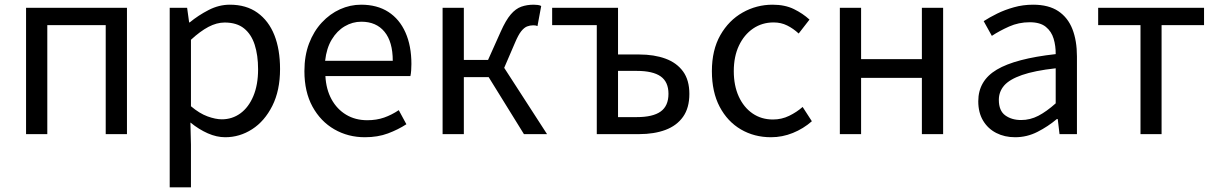

<svg xmlns="http://www.w3.org/2000/svg" viewBox="-20 -577 5229 826"><path d="M92.1 0V-543.4H526.2V0H434.8V-469H183.5V0Z M710.1 229V-543.4H785L793.7 -480.5H796.1Q833.2 -511.1 877.5 -533.9Q921.9 -556.8 968.9 -556.8Q1039.4 -556.8 1087.5 -522.3Q1135.7 -487.8 1160.3 -426.1Q1184.8 -364.3 1184.8 -280Q1184.8 -187.5 1151.5 -121.5Q1118.3 -55.6 1064.7 -21.1Q1011.1 13.4 948.9 13.4Q912.3 13.4 874.2 -3.3Q836.1 -20 799.2 -49.9L801.5 45.2V229ZM934.3 -63.7Q979 -63.7 1014.3 -89.4Q1049.6 -115.2 1069.9 -163.6Q1090.3 -212 1090.3 -278.8Q1090.3 -339.2 1075.7 -384.5Q1061.1 -429.8 1029.8 -454.9Q998.5 -480.1 946.4 -480.1Q912.3 -480.1 876.6 -461.3Q841 -442.4 801.5 -405.9V-119.9Q838.4 -88.7 873 -76.2Q907.6 -63.7 934.3 -63.7Z M1549.7 13.4Q1477.5 13.4 1418.4 -20.6Q1359.3 -54.6 1324.4 -118.2Q1289.6 -181.9 1289.6 -271Q1289.6 -337.5 1309.6 -390.1Q1329.7 -442.7 1364.5 -480.1Q1399.4 -517.6 1443 -537.2Q1486.6 -556.8 1533.4 -556.8Q1602.6 -556.8 1650.8 -525.7Q1699 -494.5 1724.4 -437.1Q1749.9 -379.7 1749.9 -301.7Q1749.9 -287.4 1748.9 -274.1Q1748 -260.7 1745.6 -249.7H1379.9Q1383 -192.4 1406.3 -149.8Q1429.7 -107.2 1469.1 -83.5Q1508.4 -59.8 1560.3 -59.8Q1599.8 -59.8 1632.5 -71.2Q1665.1 -82.7 1695.5 -103.1L1728.3 -42.5Q1692.8 -19.4 1649 -3Q1605.2 13.4 1549.7 13.4ZM1378.7 -315.5H1669.7Q1669.7 -397.1 1634.2 -440.3Q1598.8 -483.6 1534.5 -483.6Q1496.5 -483.6 1463.1 -463.9Q1429.7 -444.3 1407.2 -406.9Q1384.7 -369.6 1378.7 -315.5Z M1884.1 0V-543.4H1975.5V-319.1H2079.6L2134.1 -440.8Q2156.2 -490.4 2177.4 -515Q2198.5 -539.6 2222.6 -548.2Q2246.8 -556.8 2276 -556.8Q2285.3 -556.8 2294 -555.6Q2302.6 -554.4 2308.3 -551.2L2292.3 -464.9Q2287.9 -466.9 2284 -467.5Q2280 -468.1 2274 -468.1Q2260 -468.1 2247.4 -463.2Q2234.8 -458.2 2222.2 -442.5Q2209.7 -426.7 2195.7 -393.5L2149.1 -285.2L2333.4 0H2234L2082.2 -245.3H1975.5V0Z M2547.4 0V-469H2355.4V-543.4H2638.8V-342.6H2729.6Q2794.3 -342.6 2843 -324.7Q2891.6 -306.8 2918.7 -269.5Q2945.7 -232.2 2945.7 -173Q2945.7 -113 2918.7 -74.7Q2891.6 -36.4 2843 -18.2Q2794.3 0 2729.6 0ZM2638.8 -73.2H2719.7Q2788.6 -73.2 2822.2 -97.2Q2855.8 -121.3 2855.8 -173.4Q2855.8 -224.7 2822.2 -248.4Q2788.6 -272 2719.7 -272H2638.8Z M3296.9 13.4Q3224.9 13.4 3167.3 -20.3Q3109.7 -54 3076.1 -117.6Q3042.6 -181.2 3042.6 -271Q3042.6 -361.9 3078.9 -425.7Q3115.2 -489.4 3174.9 -523.1Q3234.5 -556.8 3303.8 -556.8Q3357 -556.8 3395.6 -537.8Q3434.1 -518.9 3462.5 -492.7L3416 -432.8Q3392.8 -454.3 3366.4 -467.4Q3340.1 -480.5 3308.1 -480.5Q3258.7 -480.5 3219.9 -454.2Q3181.2 -427.8 3159 -380.8Q3136.8 -333.8 3136.8 -271Q3136.8 -208.7 3158.2 -161.8Q3179.7 -114.9 3217.6 -88.9Q3255.5 -62.9 3305.3 -62.9Q3342.7 -62.9 3375 -78.7Q3407.3 -94.4 3433 -116.9L3472.7 -55.4Q3436.2 -23.3 3390.9 -5Q3345.6 13.4 3296.9 13.4Z M3593.1 0V-543.4H3684.5V-322.5H3946V-543.4H4037.4V0H3946V-241.9H3684.5V0Z M4347.2 13.4Q4301.9 13.4 4266.1 -4.9Q4230.2 -23.2 4209.4 -57.9Q4188.6 -92.5 4188.6 -141.3Q4188.6 -230.1 4268.5 -277.5Q4348.3 -325 4521.7 -344.2Q4522.1 -379.4 4512.8 -410.5Q4503.5 -441.7 4479.2 -461.5Q4454.9 -481.3 4410 -481.3Q4362.6 -481.3 4321.1 -462.8Q4279.7 -444.3 4247 -422.7L4211.9 -486Q4237 -502.3 4269.8 -518.5Q4302.6 -534.7 4341.9 -545.7Q4381.1 -556.8 4424.5 -556.8Q4491.2 -556.8 4532.8 -529.1Q4574.3 -501.4 4593.7 -451.5Q4613.1 -401.6 4613.1 -334V0H4538.2L4530.5 -64.9H4526.7Q4488.6 -32.7 4443.3 -9.7Q4397.9 13.4 4347.2 13.4ZM4372.8 -60.6Q4412 -60.6 4447.3 -79Q4482.5 -97.4 4521.7 -132.4V-283.2Q4430.7 -273.1 4376.8 -254.3Q4323 -235.5 4300 -209.1Q4277.1 -182.6 4277.1 -147.4Q4277.1 -100.4 4304.9 -80.5Q4332.6 -60.6 4372.8 -60.6Z M4886.5 0V-469H4704.4V-543.4H5159.9V-469H4977.2V0Z"/></svg>

Font: Noto Sans KR Thin
Style: Regular
Weight: 100
Designer: Ryoko NISHIZUKA 西塚涼子 (kana, bopomofo & ideographs); Paul D. Hunt (Latin, Greek & Cyrillic); Sandoll Communications 산돌커뮤니
Foundry: Adobe
Version: Version 2.004-H2;hotconv 1.0.118;makeotfexe 2.5.65603